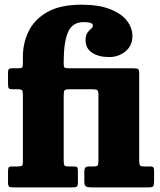

<svg xmlns="http://www.w3.org/2000/svg" viewBox="-20 -818 700 838"><path d="M258 -402V-117Q258 -100 261.5 -95.8Q265 -91.5 277.5 -91.5H302.5Q312 -91.5 316 -88.8Q320 -86 320 -74V-20.5Q320 -7 315.2 -3.5Q310.5 0 297.5 0H41Q25 0 20 -3.2Q15 -6.5 15 -23V-67.5Q15 -82 17.5 -86.8Q20 -91.5 32 -91.5H57.5Q72 -91.5 76 -94.8Q80 -98 80 -112.5V-401Q80 -418.5 76.5 -423.5Q73 -428.5 55.5 -428.5H34.5Q22 -428.5 18.5 -432.5Q15 -436.5 15 -452V-500Q15 -513 18.5 -516.5Q22 -520 34 -520H59Q73 -520 76.5 -523.8Q80 -527.5 80 -542.5V-572Q80 -630 105 -681.5Q130 -733 186.2 -765.2Q242.5 -797.5 335.5 -797.5Q411 -797.5 460.2 -778.2Q509.5 -759 533.8 -727.8Q558 -696.5 558 -660.5Q558 -619 528 -594Q498 -569 456.5 -569Q410 -569 381.8 -588Q353.5 -607 353.5 -642.5Q353.5 -664 361.5 -675Q369.5 -686 377.5 -692.5Q385.5 -699 385.5 -706.5Q385.5 -721.5 345.5 -721.5Q295 -721.5 276.5 -676.8Q258 -632 258 -550V-540.5Q258 -526.5 262 -523.2Q266 -520 280.5 -520H561Q578 -520 582.8 -516.5Q587.5 -513 587.5 -496.5V-115Q587.5 -101.5 591 -96.5Q594.5 -91.5 608.5 -91.5H634.5Q646.5 -91.5 649.5 -87.2Q652.5 -83 652.5 -71.5V-25.5Q652.5 -10 648.5 -5Q644.5 0 628 0H381Q363.5 0 355.8 -4Q348 -8 348 -27V-66Q348 -82 352.8 -86.8Q357.5 -91.5 370.5 -91.5H389.5Q401.5 -91.5 405.5 -95Q409.5 -98.5 409.5 -115V-404Q409.5 -421 404.2 -424.8Q399 -428.5 383 -428.5H284.5Q266.5 -428.5 262.2 -424Q258 -419.5 258 -402Z"/></svg>

Font: Besley* Narrow Heavy
Style: Regular
Weight: 800
Width: 4
Designer: Owen Earl
Foundry: indestructible type*
Version: Version 3.000; ttfautohint (v1.8.3)